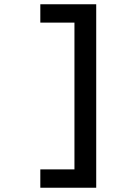

<svg xmlns="http://www.w3.org/2000/svg" viewBox="-20 -770 640 900"><path d="M169 110V24H329V-664H169V-750H431V110Z"/></svg>

Font: Txt Mono Medium
Style: Regular
Weight: 500
Monospace: yes
Designer: Open Source
Foundry: XRLN
Version: Version 1.0